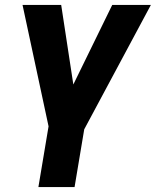

<svg xmlns="http://www.w3.org/2000/svg" viewBox="-20 -540 640 775"><path d="M135 215 176 -30 71 -520H227L276 -199L433 -520H589L320 -18L281 215Z"/></svg>

Font: Iosevka Heavy Extended Oblique
Style: Regular
Weight: 900
Width: 7
Italic angle: -9°
Monospace: yes
Designer: Belleve Invis
Foundry: Belleve Invis
Version: Version 32.5.0; ttfautohint (v1.8.4)